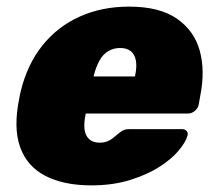

<svg xmlns="http://www.w3.org/2000/svg" viewBox="-20 -550 647 580"><path d="M256 10Q173 10 117.5 -18.5Q62 -47 41 -105Q20 -163 38 -252Q39 -256 40 -262.5Q41 -269 42 -272Q62 -355 108 -412.5Q154 -470 221 -500Q288 -530 370 -530Q462 -530 514.5 -493.5Q567 -457 583.5 -396.5Q600 -336 585 -261L580 -233Q578 -223 568.5 -215Q559 -207 548 -207H239Q239 -207 238.5 -205Q238 -203 238 -201Q233 -177 235.5 -158.5Q238 -140 249.5 -129.5Q261 -119 281 -119Q294 -119 304 -123Q314 -127 322 -133.5Q330 -140 337 -146Q348 -155 354.5 -157.5Q361 -160 372 -160H529Q539 -160 544 -154Q549 -148 546 -139Q541 -121 520 -95.5Q499 -70 461.5 -46Q424 -22 372 -6Q320 10 256 10ZM263 -319H388V-321Q394 -348 390.5 -367Q387 -386 375 -395.5Q363 -405 343 -405Q323 -405 307 -395.5Q291 -386 280.5 -367Q270 -348 263 -321Z"/></svg>

Font: Rubik ExtraBold
Style: Italic
Weight: 800
Italic angle: -12°
Designer: Hubert and Fischer
Foundry: Hubert and Fischer
Version: Version 2.300;gftools[0.9.30]